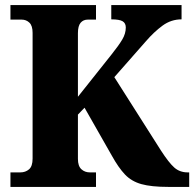

<svg xmlns="http://www.w3.org/2000/svg" viewBox="-20 -734 763 754"><path d="M21 0V-57H60Q80 -57 94 -69Q108 -81 108 -111V-605Q108 -633 95.5 -645Q83 -657 65 -657H21V-714H357V-657H325Q307 -657 296.5 -644.5Q286 -632 286 -604V-354L418 -520Q446 -555 460 -578.5Q474 -602 474 -626Q474 -643 461.5 -650.5Q449 -658 417 -658V-714H693V-658Q652 -658 618.5 -633.5Q585 -609 553 -572L429 -431L612 -143Q643 -95 664.5 -76Q686 -57 717 -57H723V0H641Q574 0 535 -11Q496 -22 470.5 -49Q445 -76 419 -123L312 -311L286 -284V-110Q286 -82 299.5 -69.5Q313 -57 333 -57H357V0Z"/></svg>

Font: Noto Serif Armenian SemiCondensed ExtraBold
Style: Regular
Weight: 800
Width: 4
Designer: Monotype Design Team
Foundry: Monotype Imaging Inc.
Version: Version 2.008; ttfautohint (v1.8.4.7-5d5b)